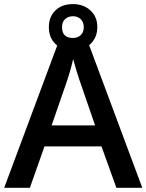

<svg xmlns="http://www.w3.org/2000/svg" viewBox="-20 -899 701 919"><path d="M0 0ZM537.1 0 465.8 -198.2H192.9L123 0H0L267.1 -716.8H394L661.1 0ZM435.1 -298.8 368.2 -493.2Q360.8 -512.7 347.9 -554.7Q335 -596.7 330.1 -616.2Q316.9 -556.2 291.5 -484.9L227.1 -298.8ZM445.8 -770Q445.8 -720.2 413.8 -689.2Q381.8 -658.2 329.1 -658.2Q276.4 -658.2 245.1 -688.7Q213.9 -719.2 213.9 -769Q213.9 -818.4 244.9 -848.9Q275.9 -879.4 329.1 -879.4Q379.9 -879.4 412.8 -849.1Q445.8 -818.8 445.8 -770ZM380.9 -769Q380.9 -793.5 366.2 -807.4Q351.6 -821.3 329.1 -821.3Q306.2 -821.3 291.5 -807.4Q276.9 -793.5 276.9 -769Q276.9 -717.3 329.1 -717.3Q351.6 -717.3 366.2 -730.7Q380.9 -744.1 380.9 -769Z"/></svg>

Font: Open Sans Semibold
Style: Regular
Weight: 600
Foundry: Ascender Corporation
Version: Version 1.10